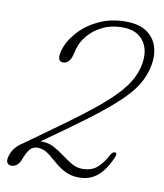

<svg xmlns="http://www.w3.org/2000/svg" viewBox="-81 -776 730 853"><g transform="rotate(10 283.5 -349.5)"><path d="M8 -28.5Q19.5 -71 62 -97L213 -205.5Q314.5 -278.5 377 -331.2Q439.5 -384 472.5 -427.5Q505.5 -471 517.5 -516Q530 -561 521.8 -598.5Q513.5 -636 485 -658.5Q456.5 -681 407.5 -681Q357.5 -681 318.5 -661.8Q279.5 -642.5 254.5 -612.8Q229.5 -583 221 -551L213 -520Q207.5 -500 197 -490.8Q186.5 -481.5 174.5 -481.5Q144 -481.5 157.5 -532Q169.5 -575.5 205.5 -616.2Q241.5 -657 296 -683Q350.5 -709 418 -709Q481 -709 516.8 -682.5Q552.5 -656 562.8 -612.5Q573 -569 559 -518Q550 -484 531.8 -452.2Q513.5 -420.5 478.8 -384.5Q444 -348.5 386.5 -302.2Q329 -256 241.5 -193.5L137 -119Q140.5 -119 144 -119Q173 -119 198 -105.8Q223 -92.5 246 -75Q269 -57.5 292 -44.2Q315 -31 340.5 -31Q381 -31 406 -52.2Q431 -73.5 452.5 -114Q461.5 -130.5 473 -128Q483 -125.5 475.5 -107.5Q448.5 -45.5 414.2 -18Q380 9.5 333.5 9.5Q296.5 9.5 269 -4.5Q241.5 -18.5 210.5 -46Q185.5 -68.5 167.8 -78.8Q150 -89 129 -89Q107.5 -89 94.2 -72.5Q81 -56 71 -28Q57 10 26.5 10Q15 10 8.8 0.5Q2.5 -9 8 -28.5Z"/></g></svg>

Font: Fraunces 9pt SuperSoft Thin
Style: Italic
Weight: 100
Italic angle: -16°
Version: Version 1.000;[0bf87f6ff]